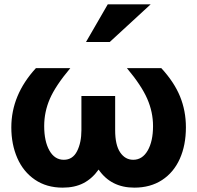

<svg xmlns="http://www.w3.org/2000/svg" viewBox="-20 -850 905 882"><path d="M354 -409V-252Q354 -195 334 -155.5Q314 -116 273 -116Q231 -116 207 -158.5Q183 -201 183 -271Q183 -336 209 -396Q235 -456 303 -537H145Q32 -414 32 -265Q32 -187 59.5 -124Q87 -61 140.5 -24.5Q194 12 268 12Q323 12 363 -8.5Q403 -29 433 -71Q490 12 597 12Q671 12 724.5 -23Q778 -58 806 -120.5Q834 -183 834 -265Q834 -341 807 -407Q780 -473 721 -537H563Q630 -457 656.5 -396Q683 -335 683 -271Q683 -201 658.5 -158.5Q634 -116 592 -116Q555 -116 532 -150Q509 -184 509 -252V-409ZM375 -657H484L672 -830H475Z"/></svg>

Font: Geom
Style: Bold
Weight: 700
Version: Version 1.102